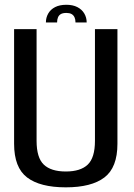

<svg xmlns="http://www.w3.org/2000/svg" viewBox="-20 -800 576 824"><path d="M262.5 4Q372.5 4 428.2 -38.5Q484 -81 484 -183V-675H387.5V-195.5Q387.5 -123 356.5 -93.5Q325.5 -64 262.5 -64Q199 -64 168 -93.5Q137 -123 137 -195.5V-675H40.5V-183Q40.5 -81 96.2 -38.5Q152 4 262.5 4ZM265 -779.5Q236 -779.5 216.5 -769.5Q197 -759.5 187 -742Q177 -724.5 177 -703.5H225Q225 -716 228.8 -725.2Q232.5 -734.5 241 -739.5Q249.5 -744.5 265 -744.5Q278.5 -744.5 287 -739.8Q295.5 -735 299.8 -725.8Q304 -716.5 304 -703.5H352Q352 -724.5 341.8 -742Q331.5 -759.5 312 -769.5Q292.5 -779.5 265 -779.5Z"/></svg>

Font: Anybody SemiCondensed
Style: Regular
Weight: 400
Width: 4
Version: Version 1.113;gftools[0.9.25]